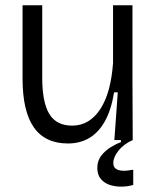

<svg xmlns="http://www.w3.org/2000/svg" viewBox="-20 -534 599 732"><path d="M239 13Q152 13 109 -48.5Q66 -110 66 -234V-514H141V-237Q141 -144 168 -99.5Q195 -55 255 -55Q289 -55 316 -71.5Q343 -88 363 -119Q383 -150 395 -194Q407 -238 411 -294V-514H485V-231L486 0H416L429 -182H415Q404 -115 380 -72Q356 -29 320.5 -8Q285 13 239 13ZM488 171Q469 177 445 177.5Q421 178 400 171.5Q379 165 365 149Q351 133 351 106Q351 79 366 59.5Q381 40 402.5 27Q424 14 441 8V-5H486V0Q452 15 432 40Q412 65 412 87Q412 101 419.5 107.5Q427 114 439 116Q451 118 464 116.5Q477 115 488 113Z"/></svg>

Font: Bricolage Grotesque 36pt Light
Style: Regular
Weight: 300
Designer: Mathieu Triay
Foundry: Atelier Triay
Version: Version 1.001;gftools[0.9.33.dev8+g029e19f]